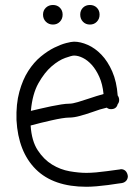

<svg xmlns="http://www.w3.org/2000/svg" viewBox="-20 -711 533 756"><path d="M271.5 -492.2Q262.7 -492.2 236.8 -482.9Q210.9 -473.6 183.1 -449.7Q155.3 -425.8 131.3 -383.3Q107.4 -340.8 101.6 -274.4Q118.2 -278.3 139.2 -283.2Q160.2 -288.1 181.2 -292.5Q202.1 -296.9 221.2 -299.8Q240.2 -302.7 252 -302.7Q265.6 -302.7 286.6 -309.1Q307.6 -315.4 328.1 -322.3Q344.7 -328.1 359.4 -332.5Q374 -336.9 387.7 -340.8Q383.8 -379.9 371.1 -408.2Q358.4 -436.5 341.8 -455.1Q325.2 -473.6 306.6 -482.9Q288.1 -492.2 271.5 -492.2ZM456.1 -44.9Q466.8 -44.9 474.1 -38.1Q481.4 -31.2 483.4 -17.6Q483.4 -6.8 477.1 0.5Q470.7 7.8 460 9.8Q458 9.8 442.4 12.2Q426.8 14.6 405.3 17.6Q383.8 20.5 360.4 22.5Q336.9 24.4 320.3 24.4Q190.4 24.4 121.1 -44.4Q51.8 -113.3 44.9 -238.3Q43 -301.8 56.2 -349.6Q69.3 -397.5 91.3 -431.6Q113.3 -465.8 140.6 -488.3Q168 -510.7 193.8 -523.4Q219.7 -536.1 240.7 -541.5Q261.7 -546.9 271.5 -546.9Q296.9 -546.9 325.7 -534.2Q354.5 -521.5 379.4 -495.6Q404.3 -469.7 421.9 -429.7Q439.5 -389.6 443.4 -335Q449.2 -327.1 449.2 -317.4Q449.2 -307.6 443.4 -300.8Q438.5 -281.2 417 -281.2Q407.2 -281.2 400.4 -287.1Q374 -281.2 345.7 -270.5Q320.3 -261.7 295.9 -254.9Q271.5 -248 252 -248Q241.2 -248 223.1 -245.1Q205.1 -242.2 183.6 -237.3Q162.1 -232.4 140.1 -227.1Q118.2 -221.7 100.6 -216.8Q104.5 -156.2 128.4 -119.6Q152.3 -83 185.1 -63Q217.8 -43 254.4 -36.6Q291 -30.3 320.3 -30.3Q335.9 -30.3 358.4 -32.2Q380.9 -34.2 401.4 -37.1Q421.9 -40 437.5 -42L452.1 -43.9ZM188.5 -691.4Q205.1 -691.4 215.8 -680.7Q226.6 -669.9 226.6 -653.3Q226.6 -636.7 215.8 -625.5Q205.1 -614.3 188.5 -614.3Q171.9 -614.3 160.6 -625.5Q149.4 -636.7 149.4 -653.3Q149.4 -669.9 160.6 -680.7Q171.9 -691.4 188.5 -691.4ZM334 -691.4Q350.6 -691.4 361.3 -680.7Q372.1 -669.9 372.1 -653.3Q372.1 -636.7 361.3 -625.5Q350.6 -614.3 334 -614.3Q317.4 -614.3 306.6 -625.5Q295.9 -636.7 295.9 -653.3Q295.9 -669.9 306.6 -680.7Q317.4 -691.4 334 -691.4Z"/></svg>

Font: Coming Soon
Style: Regular
Weight: 400
Designer: Dathan Boardman
Foundry: Open Window
Version: Version 1.000